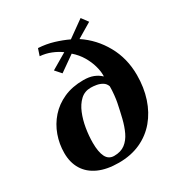

<svg xmlns="http://www.w3.org/2000/svg" viewBox="-187 -925 1010 1073"><g transform="rotate(-30 318.5 -389.0)"><path d="M270.5 14.2Q193.4 14.2 140.1 -10Q86.9 -34.2 59.6 -78.9Q32.2 -123.5 32.2 -185.1Q32.2 -243.2 51.5 -297.1Q70.8 -351.1 108.4 -393.6Q146 -436 200.9 -460.7Q255.9 -485.4 327.6 -485.4Q364.7 -485.4 391.4 -475.1Q418 -464.8 437.5 -445.8Q438 -448.2 438 -450.9Q438 -453.6 438 -456.1Q438 -481.4 428.7 -514.6Q419.4 -547.9 399.2 -582.5Q378.9 -617.2 345.7 -646L246.6 -576.2L212.9 -614.3L314 -673.8Q287.1 -693.4 254.4 -706.5Q221.7 -719.7 183.6 -723.1L198.2 -767.1Q249.5 -764.2 295.7 -750.2Q341.8 -736.3 381.8 -717.3L488.3 -793.5L519.5 -751.5L424.3 -694.8Q505.4 -641.1 553.7 -554.4Q602.1 -467.8 602.1 -360.8Q602.1 -280.3 579.6 -211.9Q557.1 -143.6 514.4 -92.8Q471.7 -42 410.2 -13.9Q348.6 14.2 270.5 14.2ZM266.6 -32.2Q309.6 -32.2 337.2 -53.2Q364.7 -74.2 381.6 -109.9Q398.4 -145.5 409.2 -189.5Q419.9 -233.4 429.2 -279.3Q433.1 -297.9 436 -326.4Q439 -355 439 -381.8Q431.6 -401.9 415 -411.6Q398.4 -421.4 378.9 -424.8Q359.4 -428.2 342.3 -428.2Q302.7 -428.2 275.4 -402.6Q248 -377 231.2 -335.9Q214.4 -294.9 206.5 -247.1Q198.7 -199.2 198.7 -155.3Q198.7 -95.7 214.8 -64Q231 -32.2 266.6 -32.2Z"/></g></svg>

Font: Gelasio
Style: Bold Italic
Weight: 700
Italic angle: -8.5°
Designer: Eben Sorkin
Foundry: Eben Sorkin
Version: Version 1.008